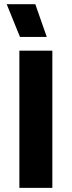

<svg xmlns="http://www.w3.org/2000/svg" viewBox="-20 -904 345 924"><path d="M231.9 -660.2V0H73.2V-660.2ZM12.2 -883.8H149.9L205.1 -726.1H76.2Z"/></svg>

Font: Human Sans
Style: Bold
Weight: 700
Designer: Tim Radville
Foundry: Continuum
Version: Version 1.000;FEAKit 1.0